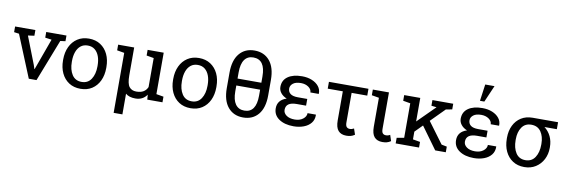

<svg xmlns="http://www.w3.org/2000/svg" viewBox="-64 -1328 6121 2067"><g transform="rotate(10 2996.5 -294.5)"><path d="M255.4 0 67.4 -459 12.7 -466.3V-528.3H234.4V-466.3L165.5 -456.5L282.7 -155.8L296.4 -113.3H299.3L314.9 -155.8L423.8 -456.5L353 -466.3V-528.3H574.2V-466.3L518.6 -459L339.8 0Z M820.8 10.3Q747.6 10.3 694.6 -24.2Q641.6 -58.6 612.8 -119.4Q584 -180.2 584 -258.3V-269Q584 -347.2 612.8 -408Q641.6 -468.8 694.6 -503.4Q747.6 -538.1 819.8 -538.1Q893.1 -538.1 946 -503.4Q999 -468.8 1027.8 -408.2Q1056.6 -347.7 1056.6 -269V-258.3Q1056.6 -179.7 1027.8 -118.9Q999 -58.1 946.3 -23.9Q893.6 10.3 820.8 10.3ZM820.8 -64.9Q889.2 -64.9 924.8 -119.6Q960.4 -174.3 960.4 -258.3V-269Q960.4 -324.7 944.6 -368.4Q928.7 -412.1 897.5 -437.3Q866.2 -462.4 819.8 -462.4Q773.9 -462.4 742.7 -437.3Q711.4 -412.1 695.8 -368.4Q680.2 -324.7 680.2 -269V-258.3Q680.2 -174.3 715.6 -119.6Q751 -64.9 820.8 -64.9Z M1218.8 203.1V-452.6L1139.2 -466.3V-528.3H1314.5V-224.6Q1314.5 -132.3 1341.3 -98.6Q1368.2 -64.9 1418 -64.9Q1466.3 -64.9 1496.1 -82.8Q1525.9 -100.6 1541 -135.3V-452.6L1461.4 -466.3V-528.3H1637.2V-75.2L1716.8 -61.5V0H1550.8L1546.4 -53.2Q1502.9 10.3 1421.9 10.3Q1352.5 10.3 1314.5 -22.9V203.1Z M2023.9 10.3Q1950.7 10.3 1897.7 -24.2Q1844.7 -58.6 1815.9 -119.4Q1787.1 -180.2 1787.1 -258.3V-269Q1787.1 -347.2 1815.9 -408Q1844.7 -468.8 1897.7 -503.4Q1950.7 -538.1 2022.9 -538.1Q2096.2 -538.1 2149.2 -503.4Q2202.1 -468.8 2231 -408.2Q2259.8 -347.7 2259.8 -269V-258.3Q2259.8 -179.7 2231 -118.9Q2202.1 -58.1 2149.4 -23.9Q2096.7 10.3 2023.9 10.3ZM2023.9 -64.9Q2092.3 -64.9 2127.9 -119.6Q2163.6 -174.3 2163.6 -258.3V-269Q2163.6 -324.7 2147.7 -368.4Q2131.8 -412.1 2100.6 -437.3Q2069.3 -462.4 2022.9 -462.4Q1977.1 -462.4 1945.8 -437.3Q1914.6 -412.1 1898.9 -368.4Q1883.3 -324.7 1883.3 -269V-258.3Q1883.3 -174.3 1918.7 -119.6Q1954.1 -64.9 2023.9 -64.9Z M2598.6 10.3Q2494.1 10.3 2433.1 -62.5Q2372.1 -135.3 2372.1 -271V-439.5Q2372.1 -575.2 2432.6 -648.2Q2493.2 -721.2 2597.7 -721.2Q2702.6 -721.2 2763.7 -648.2Q2824.7 -575.2 2824.7 -439.5V-271Q2824.7 -134.8 2764.2 -62.3Q2703.6 10.3 2598.6 10.3ZM2468.3 -392.1H2728.5V-460Q2728.5 -645.5 2597.7 -645.5Q2534.7 -645.5 2501.5 -598.9Q2468.3 -552.2 2468.3 -460ZM2598.6 -64.9Q2728.5 -64.9 2728.5 -251.5V-316.4H2468.3V-251.5Q2468.3 -159.2 2502 -112.1Q2535.6 -64.9 2598.6 -64.9Z M3149.9 9.3Q3051.3 9.3 2990 -33Q2928.7 -75.2 2928.7 -148.9Q2928.7 -239.7 3026.9 -271.5Q2984.9 -288.6 2961.4 -318.4Q2938 -348.1 2938 -383.8Q2938 -457.5 2994.6 -497.3Q3051.3 -537.1 3149.9 -537.1Q3209.5 -537.1 3257.3 -517.6Q3305.2 -498 3332.5 -463.6Q3359.9 -429.2 3358.4 -383.8L3357.4 -380.9H3266.6Q3266.6 -415 3232.7 -439Q3198.7 -462.9 3149.9 -462.9Q3093.3 -462.9 3063.7 -439.7Q3034.2 -416.5 3034.2 -383.8Q3034.2 -347.7 3060.5 -326.9Q3086.9 -306.2 3143.1 -306.2H3245.6V-232.9H3143.1Q3025.4 -232.9 3025.4 -148.9Q3025.4 -113.3 3058.8 -88.9Q3092.3 -64.5 3149.9 -64.5Q3204.6 -64.5 3240 -91.8Q3275.4 -119.1 3275.4 -156.2H3366.2L3367.2 -153.3Q3368.7 -100.6 3339.4 -64.2Q3310.1 -27.8 3260 -9.3Q3210 9.3 3149.9 9.3Z M3727.1 10.3Q3668.9 10.3 3638.7 -24.4Q3608.4 -59.1 3608.4 -136.2V-453.6H3443.4V-528.3H3875.5V-453.6H3704.6V-130.9Q3704.6 -95.2 3717.5 -81.5Q3730.5 -67.9 3752.4 -67.9Q3764.2 -67.9 3775.9 -71.5Q3787.6 -75.2 3796.9 -80.6L3818.8 -16.1Q3796.4 -0.5 3774.7 4.9Q3752.9 10.3 3727.1 10.3Z M4121.6 10.3Q4063.5 10.3 4033.2 -24.4Q4002.9 -59.1 4002.9 -136.2V-452.6L3923.3 -466.3V-528.3H4099.6V-130.9Q4099.6 -94.7 4112.3 -81.3Q4125 -67.9 4147 -67.9Q4171.9 -67.9 4191.9 -80.6L4213.4 -15.6Q4190.9 -0.5 4169.4 4.9Q4147.9 10.3 4121.6 10.3Z M4266.1 0V-61.5L4345.7 -75.2V-452.6L4266.1 -466.3V-528.3H4441.9V-271L4628.9 -457L4631.3 -460L4574.7 -466.3V-528.3H4802.2V-466.3L4734.4 -453.6L4585 -303.2L4755.4 -73.2L4814 -61.5V0H4698.2L4522.9 -241.2L4441.9 -159.7V-75.2L4521.5 -61.5V0Z M5121.1 9.3Q5022.5 9.3 4961.2 -33Q4899.9 -75.2 4899.9 -148.9Q4899.9 -239.7 4998 -271.5Q4956.1 -288.6 4932.6 -318.4Q4909.2 -348.1 4909.2 -383.8Q4909.2 -457.5 4965.8 -497.3Q5022.5 -537.1 5121.1 -537.1Q5180.7 -537.1 5228.5 -517.6Q5276.4 -498 5303.7 -463.6Q5331.1 -429.2 5329.6 -383.8L5328.6 -380.9H5237.8Q5237.8 -415 5203.9 -439Q5169.9 -462.9 5121.1 -462.9Q5064.5 -462.9 5034.9 -439.7Q5005.4 -416.5 5005.4 -383.8Q5005.4 -347.7 5031.7 -326.9Q5058.1 -306.2 5114.3 -306.2H5216.8V-232.9H5114.3Q4996.6 -232.9 4996.6 -148.9Q4996.6 -113.3 5030 -88.9Q5063.5 -64.5 5121.1 -64.5Q5175.8 -64.5 5211.2 -91.8Q5246.6 -119.1 5246.6 -156.2H5337.4L5338.4 -153.3Q5339.8 -100.6 5310.5 -64.2Q5281.2 -27.8 5231.2 -9.3Q5181.2 9.3 5121.1 9.3ZM5080.1 -609.4 5105.5 -792H5207L5127.9 -609.4Z M5671.9 10.3Q5599.1 10.3 5546.1 -24.2Q5493.2 -58.6 5464.4 -119.1Q5435.5 -179.7 5435.5 -258.3V-269Q5435.5 -344.7 5464.1 -403.1Q5492.7 -461.4 5545.4 -494.9Q5598.1 -528.3 5670.9 -528.3H5948.2V-452.1H5813Q5858.9 -417 5883.5 -365.2Q5908.2 -313.5 5908.2 -250V-239.3Q5908.2 -170.9 5878.9 -114.3Q5849.6 -57.6 5796.6 -23.7Q5743.7 10.3 5671.9 10.3ZM5671.9 -64.9Q5740.7 -64.9 5776.4 -119.6Q5812 -174.3 5812 -258.3V-269Q5812 -347.7 5776.1 -399.9Q5740.2 -452.1 5670.4 -452.1Q5602.1 -452.1 5566.9 -399.9Q5531.7 -347.7 5531.7 -269V-258.3Q5531.7 -174.3 5566.9 -119.6Q5602.1 -64.9 5671.9 -64.9Z"/></g></svg>

Font: Roboto Slab
Style: Regular
Weight: 400
Designer: Google
Version: Version 2.000; ttfautohint (v1.8.1.43-b0c9)